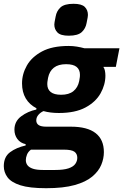

<svg xmlns="http://www.w3.org/2000/svg" viewBox="-50 -779 649 1011"><path d="M497 22Q497 56 483 89.5Q469 123 435.5 151Q402 179 343 195.5Q284 212 193 212Q105 212 57 196.5Q9 181 -10.5 154.5Q-30 128 -30 96Q-30 47 3 22.5Q36 -2 85 -13V-20Q57 -26 41.5 -47Q26 -68 26 -96Q26 -140 61.5 -166.5Q97 -193 141 -202L142 -209Q105 -228 85.5 -261Q66 -294 66 -340Q66 -389 91.5 -434Q117 -479 171 -508Q225 -537 311 -537Q334 -537 355 -533.5Q376 -530 394 -525H579L560 -427H495V-425Q500 -419 502.5 -406.5Q505 -394 505 -381Q505 -333 479.5 -287.5Q454 -242 400 -213Q346 -184 260 -184Q238 -184 217.5 -186.5Q197 -189 179 -194Q163 -187 152 -174Q141 -161 141 -145Q141 -129 153.5 -120.5Q166 -112 194 -112H323Q410 -112 453.5 -78Q497 -44 497 22ZM272 -280Q313 -280 336.5 -299Q360 -318 367 -352Q370 -367 370.5 -374Q371 -381 371 -385Q371 -412 353.5 -426.5Q336 -441 298 -441Q257 -441 233.5 -422.5Q210 -404 203 -369Q200 -354 199.5 -347Q199 -340 199 -336Q199 -309 217 -294.5Q235 -280 272 -280ZM357 52Q357 31 342 20Q327 9 286 9H113Q98 20 92 35.5Q86 51 86 64Q86 80 95 91.5Q104 103 123.5 109.5Q143 116 176 116H241Q285 116 310.5 107.5Q336 99 346.5 84Q357 69 357 52ZM312 -591Q269 -591 252.5 -608Q236 -625 236 -650Q236 -656 237.5 -663.5Q239 -671 243 -692Q248 -721 268.5 -740Q289 -759 337 -759Q380 -759 396.5 -742.5Q413 -726 413 -700Q413 -694 411.5 -686.5Q410 -679 406 -658Q401 -629 380.5 -610Q360 -591 312 -591Z"/></svg>

Font: IBM Plex Sans
Style: Italic
Weight: 400
Italic angle: -11.31°
Designer: Mike Abbink, Paul van der Laan, Pieter van Rosmalen
Foundry: Bold Monday
Version: Version 3.201